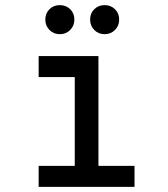

<svg xmlns="http://www.w3.org/2000/svg" viewBox="-20 -730 656 750"><path d="M272 -10V-511H364.5V-10ZM131 0V-82H505.5V0ZM131 -429V-511H327V-429ZM213.5 -596.5Q189.5 -596.5 173.2 -613Q157 -629.5 157 -653.5Q157 -678 173.2 -694Q189.5 -710 213.5 -710Q238 -710 254.2 -694Q270.5 -678 270.5 -653.5Q270.5 -629.5 254.2 -613Q238 -596.5 213.5 -596.5ZM388.5 -596.5Q364.5 -596.5 348.2 -613Q332 -629.5 332 -653.5Q332 -678 348.2 -694Q364.5 -710 388.5 -710Q413 -710 429.2 -694Q445.5 -678 445.5 -653.5Q445.5 -629.5 429.2 -613Q413 -596.5 388.5 -596.5Z"/></svg>

Font: Overpass Mono Light Medium
Style: Regular
Weight: 500
Monospace: yes
Version: Version 4.000